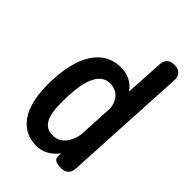

<svg xmlns="http://www.w3.org/2000/svg" viewBox="-251 -921 1072 1072"><g transform="rotate(45 285.0 -385.0)"><path d="M492 -20 532 -756C534 -795 512 -818 473 -818H472C434 -818 413 -799 411 -760L398 -533C369 -575 325 -597 270 -597C149 -597 62 -498 50 -290C35 -31 138 48 247 48C297 48 341 22 373 -20L374 9C374 28 395 38 432 38C469 38 490 19 492 -20ZM175 -279C181 -398 210 -491 292 -491C348 -491 384 -451 390 -394L378 -172C367 -113 333 -58 270 -58C179 -58 170 -151 175 -279Z"/></g></svg>

Font: 寒蝉团圆体 Round
Style: Regular
Weight: 500
Designer: 寒蝉字型
Version: Version 2.700;Glyphs 3.1.1 (3135)